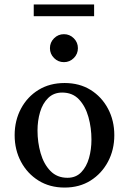

<svg xmlns="http://www.w3.org/2000/svg" viewBox="-20 -835 582 865"><path d="M271 10Q204 10 153.5 -21.5Q103 -53 74.5 -106.5Q46 -160 46 -226Q46 -292 74.5 -345.5Q103 -399 153.5 -430Q204 -461 271 -461Q338 -461 388 -430Q438 -399 466.5 -345.5Q495 -292 495 -226Q495 -160 466.5 -106.5Q438 -53 388 -21.5Q338 10 271 10ZM284 -34Q322 -34 346 -59Q370 -84 381 -123Q392 -162 392 -206Q392 -259 378.5 -307.5Q365 -356 336 -387Q307 -418 260 -418Q222 -418 197 -393.5Q172 -369 160.5 -330Q149 -291 149 -247Q149 -194 163 -145Q177 -96 207 -65Q237 -34 284 -34ZM268 -555Q242 -555 223.5 -573.5Q205 -592 205 -618Q205 -644 223.5 -662.5Q242 -681 268 -681Q294 -681 312.5 -662.5Q331 -644 331 -618Q331 -592 312.5 -573.5Q294 -555 268 -555ZM132 -762V-815H404V-762Z"/></svg>

Font: Spectral Medium
Style: Regular
Weight: 500
Designer: Jean-Baptiste Levee
Foundry: Production Type
Version: Version 2.001